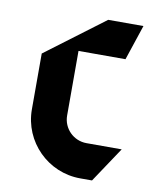

<svg xmlns="http://www.w3.org/2000/svg" viewBox="-67 -572 514 644"><g transform="rotate(10 190.0 -250.0)"><path d="M250 -520 50 -370V-180C50 -69.6 139.6 20 250 20H290L370 -100H250C205.8 -100 170 -135.8 170 -180V-400H330L370 -520Z"/></g></svg>

Font: Abibas
Style: Medium
Weight: 500
Version: Version 0.3